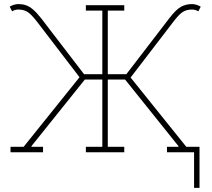

<svg xmlns="http://www.w3.org/2000/svg" viewBox="-20 -736 1026 928"><path d="M30.8 0V-26.4H94.2L364.3 -362.8L160.6 -628.9Q130.9 -667.5 112.5 -678.7Q94.2 -689.9 68.8 -689.9Q59.6 -689.9 52 -687.5Q44.4 -685.1 38.6 -681.2L26.9 -703.6Q35.6 -709.5 47.1 -712.9Q58.6 -716.3 68.8 -716.3Q88.4 -716.3 105.2 -710.7Q122.1 -705.1 139.9 -689.9Q157.7 -674.8 180.2 -646L386.2 -377.4H474.6V-684.6H395V-710.9H580.6V-684.6H501V-377.4H590.8L796.9 -646Q830.1 -689.5 854.2 -702.9Q878.4 -716.3 908.2 -716.3Q918 -716.3 929.4 -712.9Q940.9 -709.5 950.2 -703.6L938.5 -681.2Q932.1 -685.1 924.6 -687.5Q917 -689.9 908.2 -689.9Q882.3 -689.9 864 -678.7Q845.7 -667.5 816.4 -628.9L611.3 -361.3L880.4 -26.4H944.3V0H787.1V-26.4H841.8L843.3 -28.8L584.5 -351.6H501V-26.4H580.6V0H395V-26.4H474.6V-351.6H390.1L131.3 -28.8L132.8 -26.4H188V0ZM918 171.9V-11.7H944.3V171.9Z"/></svg>

Font: Roboto Slab LO Thin
Style: Regular
Weight: 250
Designer: Google
Version: Version 2.00;September 28, 2018;FontCreator 11.5.0.2427 64-b